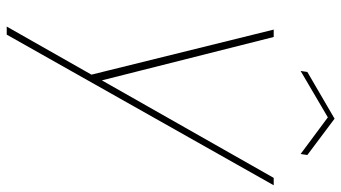

<svg xmlns="http://www.w3.org/2000/svg" viewBox="-242 -519 1015 571"><g transform="rotate(90 265.5 -233.5)"><path d="M202 2 59 254H83L531 -540H509L219 -29L90 -540H68ZM441 -640 333 -721 194 -640 191 -620 329 -701 438 -620Z"/></g></svg>

Font: Poppins Devanagari Thin
Style: Italic
Weight: 100
Italic angle: -10°
Designer: Ninad Kale (Devanagari), Jonny Pinhorn (Latin)
Foundry: Indian Type Foundry
Version: 4.005